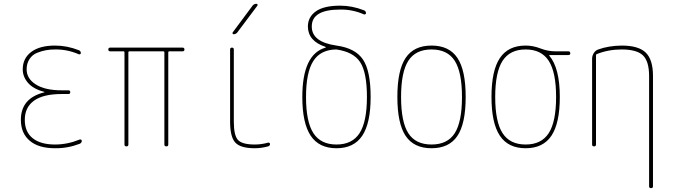

<svg xmlns="http://www.w3.org/2000/svg" viewBox="-20 -770 3540 1010"><path d="M212.9 -284.2Q213.9 -284.2 213.9 -285.2Q213.9 -287.1 211.9 -287.1Q155.3 -301.8 127.4 -334Q99.6 -366.2 99.6 -405.3Q99.6 -462.9 144 -496.6Q188.5 -530.3 269.5 -530.3Q333 -530.3 394.5 -505.9Q404.3 -502.9 405.3 -491.2Q405.3 -487.3 402.3 -485.4Q399.4 -483.4 394.5 -484.4Q335 -510.7 269.5 -509.8Q244.1 -509.8 222.2 -505.9Q200.2 -502 175.3 -492.2Q150.4 -482.4 135.3 -459.5Q120.1 -436.5 120.1 -405.3Q120.1 -356.4 168.5 -325.7Q216.8 -294.9 304.7 -294.9H339.8Q349.6 -294.9 349.6 -285.2Q349.6 -275.4 339.8 -275.4H304.7Q207 -275.4 158.7 -240.2Q110.4 -205.1 110.4 -139.6Q110.4 -76.2 151.9 -43Q193.4 -9.8 269.5 -9.8Q335 -9.8 399.4 -36.1Q403.3 -37.1 406.7 -35.2Q410.2 -33.2 410.2 -29.3Q410.2 -18.6 399.4 -13.7Q335.9 10.7 269.5 9.8Q182.6 9.8 136.2 -29.8Q89.8 -69.3 89.8 -139.6Q89.8 -253.9 212.9 -284.2Z M559.6 -500Q549.8 -500 549.8 -509.8Q549.8 -519.5 559.6 -519.5H940.4Q950.2 -519.5 950.2 -509.8Q950.2 -500 940.4 -500H870.1Q865.2 -500 865.2 -495.1V-9.8Q865.2 0 855 0Q844.7 0 844.7 -9.8V-495.1Q844.7 -500 839.8 -500H660.2Q655.3 -500 655.3 -495.1V-9.8Q655.3 0 645 0Q634.8 0 634.8 -9.8V-495.1Q634.8 -500 629.9 -500Z M1320.3 9.8Q1245.1 9.8 1217.8 -20Q1190.4 -49.8 1190.4 -129.9V-509.8Q1190.4 -519.5 1200.2 -519.5Q1210 -519.5 1210 -509.8V-129.9Q1210 -57.6 1231.9 -33.7Q1253.9 -9.8 1320.3 -9.8Q1355.5 -9.8 1389.6 -19.5Q1393.6 -20.5 1397 -18.6Q1400.4 -16.6 1400.4 -12.7Q1400.4 -2.9 1390.6 0Q1354.5 9.8 1320.3 9.8ZM1209 -589.8Q1205.1 -589.8 1203.6 -593.3Q1202.1 -596.7 1204.1 -599.6L1308.6 -740.2Q1316.4 -750 1329.1 -750Q1333 -750 1334.5 -746.6Q1335.9 -743.2 1334 -740.2L1228.5 -599.6Q1220.7 -589.8 1209 -589.8Z M1749 -509.8Q1666 -508.8 1627.9 -448.7Q1589.8 -388.7 1589.8 -259.8Q1589.8 -129.9 1628.4 -69.8Q1667 -9.8 1750 -9.8Q1833 -9.8 1871.6 -69.8Q1910.2 -129.9 1910.2 -259.8Q1910.2 -387.7 1875 -442.4Q1839.8 -497.1 1749 -509.8ZM1570.3 -259.8Q1570.3 -484.4 1692.4 -519.5Q1693.4 -519.5 1693.4 -521.5Q1693.4 -523.4 1692.4 -523.4Q1600.6 -553.7 1599.6 -629.9Q1599.6 -680.7 1641.6 -710.4Q1683.6 -740.2 1769.5 -740.2Q1833 -740.2 1894.5 -715.8Q1904.3 -712.9 1905.3 -701.2Q1905.3 -697.3 1902.3 -695.3Q1899.4 -693.4 1894.5 -694.3Q1835 -720.7 1769.5 -719.7Q1619.1 -719.7 1620.1 -629.9Q1620.1 -548.8 1750 -530.3Q1849.6 -516.6 1889.6 -456.5Q1929.7 -396.5 1929.7 -259.8Q1929.7 -122.1 1885.7 -56.2Q1841.8 9.8 1750 9.8Q1658.2 9.8 1614.3 -56.2Q1570.3 -122.1 1570.3 -259.8Z M2372.1 -450.2Q2334 -509.8 2250 -509.8Q2166 -509.8 2127.9 -450.2Q2089.8 -390.6 2089.8 -259.8Q2089.8 -128.9 2127.9 -69.3Q2166 -9.8 2250 -9.8Q2334 -9.8 2372.1 -69.3Q2410.2 -128.9 2410.2 -259.8Q2410.2 -390.6 2372.1 -450.2ZM2386.2 -55.2Q2342.8 9.8 2250 9.8Q2157.2 9.8 2113.8 -55.2Q2070.3 -120.1 2070.3 -260.3Q2070.3 -400.4 2113.8 -465.3Q2157.2 -530.3 2250 -530.3Q2342.8 -530.3 2386.2 -465.3Q2429.7 -400.4 2429.7 -260.3Q2429.7 -120.1 2386.2 -55.2Z M2866.7 -449.7Q2828.1 -509.8 2745.1 -509.8Q2662.1 -509.8 2623.5 -449.7Q2585 -389.6 2585 -259.8Q2585 -129.9 2623.5 -69.8Q2662.1 -9.8 2745.1 -9.8Q2828.1 -9.8 2866.7 -69.8Q2905.3 -129.9 2905.3 -259.8Q2905.3 -389.6 2866.7 -449.7ZM2745.1 -530.3Q2784.2 -530.3 2823.2 -515.1Q2862.3 -500 2900.4 -500H2969.7Q2979.5 -500 2980 -490.2Q2980.5 -480.5 2969.7 -480.5H2870.1Q2869.1 -480.5 2869.1 -479Q2869.1 -477.5 2869.6 -477.5Q2870.1 -477.5 2870.1 -476.6Q2924.8 -411.1 2924.8 -259.8Q2924.8 -122.1 2880.9 -56.2Q2836.9 9.8 2745.1 9.8Q2653.3 9.8 2609.4 -56.2Q2565.4 -122.1 2565.4 -260.3Q2565.4 -398.4 2609.4 -464.4Q2653.3 -530.3 2745.1 -530.3Z M3094.7 -9.8V-460.9Q3094.7 -476.6 3103.5 -490.7Q3112.3 -504.9 3127 -509.8Q3180.7 -529.3 3250 -530.3Q3338.9 -530.3 3377 -493.2Q3415 -456.1 3415 -370.1V210Q3415 219.7 3404.8 219.7Q3394.5 219.7 3394.5 210V-370.1Q3394.5 -447.3 3362.3 -478.5Q3330.1 -509.8 3250 -509.8Q3179.7 -509.8 3119.1 -485.4Q3115.2 -484.4 3115.2 -477.5V-9.8Q3115.2 0 3105 0Q3094.7 0 3094.7 -9.8Z"/></svg>

Font: Rounded-X Mgen+ 1mn thin
Style: Regular
Weight: 100
Designer: [Source Han Sans]
Ryoko NISHIZUKA  (kana & ideographs); Paul D. Hunt (Latin, Greek & Cyrillic); Wenlong ZHANG  (bopomofo
Version: Version 1.059.20150602